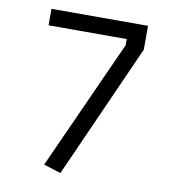

<svg xmlns="http://www.w3.org/2000/svg" viewBox="-77 -727 714 803"><g transform="rotate(10 280.0 -325.0)"><path d="M409 -590V-564L160 -13L233 10L487 -559V-660H77V-590Z"/></g></svg>

Font: Sunflower Light
Style: Regular
Weight: 300
Designer: JIKJI
Foundry: JIKJI
Version: Version 1.00